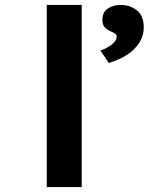

<svg xmlns="http://www.w3.org/2000/svg" viewBox="-20 -760 604 780"><path d="M170 0V-740H312V0ZM422 -504 388 -555Q402 -559 417 -567.5Q432 -576 443 -587.5Q454 -599 454 -611Q454 -619 447.5 -623.5Q441 -628 431 -632Q415 -639 405.5 -649Q396 -659 396 -680Q396 -710 417.5 -725Q439 -740 471 -740Q508 -740 536 -718Q564 -696 564 -649Q564 -621 552 -597.5Q540 -574 519.5 -555.5Q499 -537 473.5 -524.5Q448 -512 422 -504Z"/></svg>

Font: Lexend Peta SemiBold
Style: Regular
Weight: 600
Designer: Bonnie Shaver-Troup, Thomas Jockin
Foundry: Lexend
Version: Version 1.007